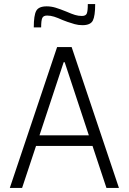

<svg xmlns="http://www.w3.org/2000/svg" viewBox="-20 -918 629 938"><path d="M259 -688H330L561 0H500L432 -205H156L88 0H28ZM414 -257 296 -614H291L173 -257ZM208 -887Q230 -887 251.5 -880.5Q273 -874 305 -861Q330 -850 346.5 -845Q363 -840 380 -840Q399 -840 404 -852Q409 -864 409 -898H445Q445 -840 433.5 -817.5Q422 -795 383 -795Q363 -795 345 -800Q327 -805 310 -811Q293 -817 286 -820Q262 -831 244.5 -836.5Q227 -842 210 -842Q192 -842 186.5 -830Q181 -818 181 -784H145Q145 -843 157 -865Q169 -887 208 -887Z"/></svg>

Font: Saira SemiCondensed Light
Style: Regular
Weight: 300
Width: 4
Designer: Hector Gatti with collaboration of the Omnibus-Type team
Foundry: Omnibus-Type
Version: Version 0.072; ttfautohint (v1.8)